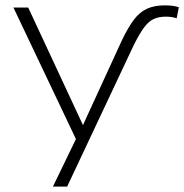

<svg xmlns="http://www.w3.org/2000/svg" viewBox="-20 -515 686 715"><path d="M434 -365Q457 -413 478.5 -441.5Q500 -470 527.5 -482.5Q555 -495 593 -495Q610 -495 622 -493.5Q634 -492 646 -488L638 -447Q629 -450 618.5 -451.5Q608 -453 598 -453Q572 -453 553 -444.5Q534 -436 517.5 -414Q501 -392 480 -351L230 180H177L270 -12L269 16L30 -487H85L296 -34H282Z"/></svg>

Font: Nunito Sans 10pt SemiExpanded ExtraLight
Style: Regular
Weight: 250
Width: 6
Designer: Vernon Adams
Foundry: Vernon Adams
Version: Version 3.101;gftools[0.9.27]